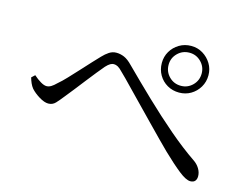

<svg xmlns="http://www.w3.org/2000/svg" viewBox="-87 -828 1174 903"><g transform="rotate(15 500.0 -377.0)"><path d="M742 -458Q710 -458 684 -473Q658 -488 643 -514Q628 -540 628 -572Q628 -603 643 -628.5Q658 -654 684 -669.5Q710 -685 742 -685Q773 -685 798.5 -669.5Q824 -654 839.5 -628.5Q855 -603 855 -572Q855 -540 839.5 -514Q824 -488 798.5 -473Q773 -458 742 -458ZM901 -69Q880 -69 844 -97.5Q808 -126 757 -175Q739 -193 709.5 -222.5Q680 -252 646 -287.5Q612 -323 576.5 -359Q541 -395 510 -427.5Q479 -460 456 -482Q442 -497 432 -502.5Q422 -508 412 -508Q404 -508 395 -503Q386 -498 374 -485Q362 -471 343 -447.5Q324 -424 303 -397Q282 -370 262 -344.5Q242 -319 228 -302Q210 -279 196 -264Q182 -249 161 -249Q142 -249 116.5 -264.5Q91 -280 75 -298Q67 -308 61.5 -320.5Q56 -333 52 -347L68 -362Q86 -346 103 -336Q120 -326 132 -326Q143 -326 154 -332.5Q165 -339 179 -353Q197 -368 219.5 -392Q242 -416 266 -442Q290 -468 310.5 -490.5Q331 -513 344 -526Q359 -542 375 -552.5Q391 -563 410 -563Q429 -563 448 -555Q467 -547 489 -524Q552 -461 621.5 -394.5Q691 -328 760 -269Q829 -210 891 -168Q909 -156 920 -138Q931 -120 931 -101Q931 -86 923.5 -77.5Q916 -69 901 -69ZM742 -491Q775 -491 798.5 -514.5Q822 -538 822 -572Q822 -605 798.5 -628.5Q775 -652 742 -652Q708 -652 684.5 -628.5Q661 -605 661 -572Q661 -538 684.5 -514.5Q708 -491 742 -491Z"/></g></svg>

Font: Noto Serif TC
Style: Regular
Weight: 400
Designer: Ryoko NISHIZUKA  (kana & ideographs); Frank Grießhammer (Latin, Greek & Cyrillic); Wenlong ZHANG  (bopomofo); Sandoll Co
Foundry: Adobe
Version: Version 2.003-H1;hotconv 1.1.1;makeotfexe 2.6.0